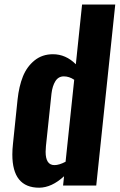

<svg xmlns="http://www.w3.org/2000/svg" viewBox="-20 -830 536 859"><path d="M155.3 9.8Q35.2 9.8 35.2 -138.7Q35.2 -161.1 38.1 -187L58.6 -384.8Q64.9 -443.8 82.5 -487.8Q100.1 -531.7 134.5 -559.6Q168.9 -587.4 216.8 -587.4Q274.4 -587.4 319.3 -542.5L347.2 -809.6H495.6L410.6 0H262.2L266.6 -41.5Q211.4 9.3 155.3 9.8ZM223.6 -91.3Q244.6 -91.3 273.4 -106.4L312 -473.1Q289.6 -488.3 265.6 -488.3Q241.2 -488.3 227.8 -466.8Q214.4 -445.3 210.4 -411.6L185.5 -176.3Q184.1 -162.6 184.1 -150.9Q184.1 -91.3 223.6 -91.3Z"/></svg>

Font: Oswald
Style: Demi-Bold
Weight: 600
Designer: Vernon Adams
Foundry: Vernon Adams
Version: 3.0; ttfautohint (v0.94.23-7a4d-dirty) -l 8 -r 50 -G 200 -x 